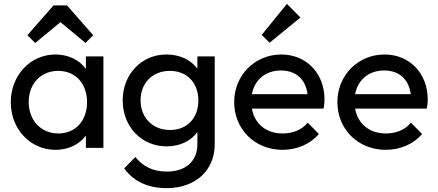

<svg xmlns="http://www.w3.org/2000/svg" viewBox="-20 -768 2273 997"><path d="M163 -545 294 -653 424 -545 464 -585 328 -740H258L122 -585ZM268 10C336 10 392 -18 426 -64V0H517V-475H426V-410C392 -457 335 -485 268 -485C137 -485 36 -376 36 -237C36 -98 137 10 268 10ZM283 -75C193 -75 129 -143 129 -238C129 -333 192 -400 282 -400C372 -400 432 -334 432 -237C432 -141 372 -75 283 -75Z M845 -8C914 -8 970 -35 1005 -82V-19C1005 69 944 123 847 123C774 123 721 96 683 47L625 106C671 172 747 209 845 209C994 209 1095 118 1095 -19V-475H1005V-411C970 -458 914 -485 844 -485C715 -485 617 -382 617 -247C617 -110 715 -8 845 -8ZM863 -93C773 -93 710 -156 710 -247C710 -337 772 -400 862 -400C951 -400 1010 -338 1010 -246C1010 -154 951 -93 863 -93Z M1380 -546 1540 -677 1470 -748 1339 -587ZM1447 10C1522 10 1590 -19 1636 -72L1578 -131C1547 -93 1500 -75 1447 -75C1362 -75 1302 -125 1288 -204H1660C1664 -223 1665 -238 1665 -252C1665 -387 1571 -485 1441 -485C1303 -485 1196 -377 1196 -238C1196 -96 1304 10 1447 10ZM1439 -402C1517 -402 1567 -356 1577 -279H1288C1302 -354 1359 -402 1439 -402Z M1983 10C2058 10 2126 -19 2172 -72L2114 -131C2083 -93 2036 -75 1983 -75C1898 -75 1838 -125 1824 -204H2196C2200 -223 2201 -238 2201 -252C2201 -387 2107 -485 1977 -485C1839 -485 1732 -377 1732 -238C1732 -96 1840 10 1983 10ZM1975 -402C2053 -402 2103 -356 2113 -279H1824C1838 -354 1895 -402 1975 -402Z"/></svg>

Font: Outfit
Style: Regular
Weight: 400
Designer: Rodrigo Fuenzalida
Foundry: fragTYPE
Version: Version 1.100;gftools[0.9.27]